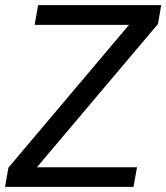

<svg xmlns="http://www.w3.org/2000/svg" viewBox="-30 -731 651 751"><path d="M587.9 -637.2 600.6 -710.9H119.1L105.5 -633.8H474.6L2.9 -75.2L-10.3 0H492.2L505.9 -76.7H114.3Z"/></svg>

Font: Roboto
Style: Italic
Weight: 400
Italic angle: -12°
Designer: Google
Version: Version 2.137; 2017